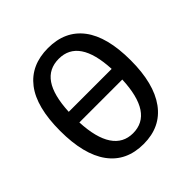

<svg xmlns="http://www.w3.org/2000/svg" viewBox="-180 -810 961 961"><g transform="rotate(-45 300.0 -329.5)"><path d="M549.8 -332.5Q549.8 -168 485.1 -79.1Q420.4 9.8 299.3 9.8Q177.7 9.8 113.8 -77.6Q49.8 -165 49.8 -332.5Q49.8 -501 114.5 -585Q179.2 -668.9 300.3 -668.9Q420.9 -668.9 485.4 -584.2Q549.8 -499.5 549.8 -332.5ZM299.8 -65.9Q441.9 -65.9 451.7 -294.4H147.9Q153.3 -181.2 191.9 -123.5Q230.5 -65.9 299.8 -65.9ZM300.3 -592.8Q229 -592.8 191.2 -537.8Q153.3 -482.9 147.9 -369.6H451.7Q440.9 -592.8 300.3 -592.8Z"/></g></svg>

Font: Courier New
Style: Regular
Weight: 400
Designer: Steve Matteson
Foundry: Ascender Corporation
Version: Version 2.00.3